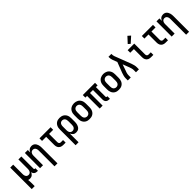

<svg xmlns="http://www.w3.org/2000/svg" viewBox="429 -2599 4642 4642"><g transform="rotate(-45 2750.0 -277.5)"><path d="M60 215V-520H161V-200Q161 -186 162.5 -172Q164 -158 168 -144.5Q172 -131 179.5 -118.5Q187 -106 197.5 -97Q208 -88 222 -84Q236 -80 250 -80Q264 -80 278 -84Q292 -88 302.5 -97Q313 -106 320.5 -118.5Q328 -131 332 -144.5Q336 -158 337.5 -172Q339 -186 339 -200V-520H440V-103Q440 -98 441 -93.5Q442 -89 445.5 -86Q449 -83 453.5 -81.5Q458 -80 463 -80H479V8H463Q441 8 420 3.5Q399 -1 381 -13.5Q363 -26 352.5 -45.5Q342 -65 340 -86Q332 -66 319.5 -48Q307 -30 290 -17Q273 -4 252 2Q231 8 209 8Q195 8 181 5.5Q167 3 154 -2Q158 25 159.5 52.5Q161 80 161 107V215Z M839 215V-320Q839 -334 837.5 -348Q836 -362 832 -375.5Q828 -389 820.5 -401.5Q813 -414 802.5 -423Q792 -432 778 -436Q764 -440 750 -440Q736 -440 722 -436Q708 -432 697.5 -423Q687 -414 679.5 -401.5Q672 -389 668 -375.5Q664 -362 662.5 -348Q661 -334 661 -320V0H560V-520H661V-435Q669 -455 681 -473Q693 -491 710.5 -503.5Q728 -516 749 -522Q770 -528 791 -528Q815 -528 838.5 -520.5Q862 -513 879.5 -497Q897 -481 909 -459.5Q921 -438 928 -415Q935 -392 937.5 -368Q940 -344 940 -320V215Z M1354 0Q1334 0 1313 -3.5Q1292 -7 1273.5 -16Q1255 -25 1240 -40Q1225 -55 1216 -74Q1207 -93 1203.5 -113.5Q1200 -134 1200 -155V-432H1060V-520H1440V-432H1300V-155Q1300 -142 1302.5 -130Q1305 -118 1312 -108Q1319 -98 1330.5 -93Q1342 -88 1354 -88H1434V0Z M1560 215V-320Q1560 -347 1564 -373.5Q1568 -400 1579 -424.5Q1590 -449 1607.5 -469.5Q1625 -490 1648 -503.5Q1671 -517 1697.5 -522.5Q1724 -528 1751 -528Q1778 -528 1805 -522.5Q1832 -517 1855.5 -504Q1879 -491 1897.5 -470.5Q1916 -450 1927.5 -425.5Q1939 -401 1943.5 -374Q1948 -347 1948 -320V-200Q1948 -176 1945 -151.5Q1942 -127 1934.5 -103.5Q1927 -80 1914.5 -59Q1902 -38 1883 -22Q1864 -6 1840 1Q1816 8 1792 8Q1770 8 1749 2.5Q1728 -3 1711 -16Q1694 -29 1681.5 -47Q1669 -65 1661 -85V215ZM1751 -80Q1773 -80 1793 -89.5Q1813 -99 1825.5 -117Q1838 -135 1842.5 -156.5Q1847 -178 1847 -200V-320Q1847 -342 1842.5 -363.5Q1838 -385 1826 -403Q1814 -421 1793.5 -430.5Q1773 -440 1751 -440Q1737 -440 1723 -436Q1709 -432 1698 -423Q1687 -414 1679.5 -402Q1672 -390 1668 -376Q1664 -362 1662.5 -348Q1661 -334 1661 -320V-200Q1661 -186 1662.5 -172Q1664 -158 1668 -144.5Q1672 -131 1679.5 -118.5Q1687 -106 1698 -97Q1709 -88 1723 -84Q1737 -80 1751 -80Z M2250 8Q2223 8 2196 3Q2169 -2 2145 -15Q2121 -28 2102.5 -48.5Q2084 -69 2072.5 -94Q2061 -119 2056.5 -146Q2052 -173 2052 -200V-320Q2052 -347 2056.5 -374Q2061 -401 2072.5 -426Q2084 -451 2102.5 -471.5Q2121 -492 2145 -505Q2169 -518 2196 -524.5Q2223 -531 2250 -531Q2277 -531 2304 -524.5Q2331 -518 2355 -505Q2379 -492 2397.5 -471.5Q2416 -451 2427.5 -426Q2439 -401 2443.5 -374Q2448 -347 2448 -320V-200Q2448 -173 2443.5 -146Q2439 -119 2427.5 -94Q2416 -69 2397.5 -48.5Q2379 -28 2355 -15Q2331 -2 2304 3Q2277 8 2250 8ZM2250 -80Q2272 -80 2292.5 -89.5Q2313 -99 2325.5 -117Q2338 -135 2342.5 -156.5Q2347 -178 2347 -200V-320Q2347 -342 2342.5 -364Q2338 -386 2325 -404Q2312 -422 2291.5 -431Q2271 -440 2249 -440Q2227 -440 2206.5 -430.5Q2186 -421 2174 -403Q2162 -385 2157.5 -363.5Q2153 -342 2153 -320V-200Q2153 -178 2157.5 -156.5Q2162 -135 2174.5 -117Q2187 -99 2207.5 -89.5Q2228 -80 2250 -80Z M2925 8Q2901 8 2877.5 2Q2854 -4 2836 -19Q2818 -34 2809.5 -57Q2801 -80 2801 -103V-432H2699V0H2599V-432H2541V-520H2959V-432H2901V-103Q2901 -98 2902.5 -93.5Q2904 -89 2907.5 -86Q2911 -83 2915.5 -81.5Q2920 -80 2925 -80H2941V8Z M3250 8Q3223 8 3196 3Q3169 -2 3145 -15Q3121 -28 3102.5 -48.5Q3084 -69 3072.5 -94Q3061 -119 3056.5 -146Q3052 -173 3052 -200V-320Q3052 -347 3056.5 -374Q3061 -401 3072.5 -426Q3084 -451 3102.5 -471.5Q3121 -492 3145 -505Q3169 -518 3196 -524.5Q3223 -531 3250 -531Q3277 -531 3304 -524.5Q3331 -518 3355 -505Q3379 -492 3397.5 -471.5Q3416 -451 3427.5 -426Q3439 -401 3443.5 -374Q3448 -347 3448 -320V-200Q3448 -173 3443.5 -146Q3439 -119 3427.5 -94Q3416 -69 3397.5 -48.5Q3379 -28 3355 -15Q3331 -2 3304 3Q3277 8 3250 8ZM3250 -80Q3272 -80 3292.5 -89.5Q3313 -99 3325.5 -117Q3338 -135 3342.5 -156.5Q3347 -178 3347 -200V-320Q3347 -342 3342.5 -364Q3338 -386 3325 -404Q3312 -422 3291.5 -431Q3271 -440 3249 -440Q3227 -440 3206.5 -430.5Q3186 -421 3174 -403Q3162 -385 3157.5 -363.5Q3153 -342 3153 -320V-200Q3153 -178 3157.5 -156.5Q3162 -135 3174.5 -117Q3187 -99 3207.5 -89.5Q3228 -80 3250 -80Z M3560 0V-74Q3560 -112 3570 -150Q3580 -188 3593 -225L3665 -412L3697 -495L3650 -618Q3640 -644 3636.5 -672Q3633 -700 3633 -728V-735H3733V-728Q3733 -708 3735 -688Q3737 -668 3744 -649L3907 -225Q3920 -188 3930 -150Q3940 -112 3940 -74V0H3839V-74Q3839 -104 3831.5 -134Q3824 -164 3813 -193L3747 -364L3688 -194Q3682 -180 3677 -165Q3672 -150 3668.5 -135Q3665 -120 3663 -104.5Q3661 -89 3661 -74V0Z M4354 0Q4334 0 4313 -3.5Q4292 -7 4273.5 -16Q4255 -25 4240 -40Q4225 -55 4216 -74Q4207 -93 4203.5 -113.5Q4200 -134 4200 -155V-432H4075V-520H4300V-155Q4300 -142 4302.5 -130Q4305 -118 4312 -108Q4319 -98 4330.5 -93Q4342 -88 4354 -88H4434V0ZM4235 -576 4181 -624 4316 -770 4384 -710Z M4854 0Q4834 0 4813 -3.5Q4792 -7 4773.5 -16Q4755 -25 4740 -40Q4725 -55 4716 -74Q4707 -93 4703.5 -113.5Q4700 -134 4700 -155V-432H4560V-520H4940V-432H4800V-155Q4800 -142 4802.5 -130Q4805 -118 4812 -108Q4819 -98 4830.5 -93Q4842 -88 4854 -88H4934V0Z M5339 215V-320Q5339 -334 5337.5 -348Q5336 -362 5332 -375.5Q5328 -389 5320.5 -401.5Q5313 -414 5302.5 -423Q5292 -432 5278 -436Q5264 -440 5250 -440Q5236 -440 5222 -436Q5208 -432 5197.5 -423Q5187 -414 5179.5 -401.5Q5172 -389 5168 -375.5Q5164 -362 5162.5 -348Q5161 -334 5161 -320V0H5060V-520H5161V-435Q5169 -455 5181 -473Q5193 -491 5210.5 -503.5Q5228 -516 5249 -522Q5270 -528 5291 -528Q5315 -528 5338.5 -520.5Q5362 -513 5379.5 -497Q5397 -481 5409 -459.5Q5421 -438 5428 -415Q5435 -392 5437.5 -368Q5440 -344 5440 -320V215Z"/></g></svg>

Font: Zed Mono Semibold
Style: Regular
Weight: 600
Monospace: yes
Designer: Belleve Invis
Foundry: Belleve Invis
Version: Version 1.0.0; ttfautohint (v1.8.4)